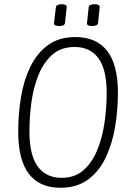

<svg xmlns="http://www.w3.org/2000/svg" viewBox="-20 -881 624 907"><path d="M266 6Q66 6 66 -259Q66 -341 79 -421Q92 -501 123 -565Q154 -629 206 -667.5Q258 -706 336 -706Q435 -706 486 -641Q537 -576 537 -442Q537 -360 523.5 -280.5Q510 -201 479 -136Q448 -71 395.5 -32.5Q343 6 266 6ZM271 -41Q334 -41 375 -77.5Q416 -114 440 -173.5Q464 -233 474 -303Q484 -373 484 -441Q484 -553 445 -606Q406 -659 332 -659Q268 -659 227 -622.5Q186 -586 162 -527Q138 -468 128.5 -398Q119 -328 119 -259Q119 -149 158 -95Q197 -41 271 -41ZM415 -758Q389 -758 391 -772L399 -847Q401 -861 426 -861Q453 -861 451 -847L443 -772Q441 -758 415 -758ZM260 -758Q234 -758 235 -772L244 -847Q246 -861 271 -861Q297 -861 295 -847L287 -772Q285 -758 260 -758Z"/></svg>

Font: Asap Condensed Condensed ExtraLight
Style: Italic
Weight: 200
Width: 3
Italic angle: -6°
Designer: Pablo Cosgaya
Foundry: Omnibus-Type
Version: Version 3.001; ttfautohint (v1.8.4.7-5d5b)